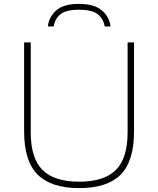

<svg xmlns="http://www.w3.org/2000/svg" viewBox="-20 -958 813 987"><path d="M387 9Q244 9 174 -59.8Q104 -128.5 104 -283V-740H138V-278Q138 -144 198.8 -84Q259.5 -24 387 -24Q514.5 -24 575.2 -84Q636 -144 636 -278V-740H669V-283Q669 -128.5 599.8 -59.8Q530.5 9 387 9ZM226 -822Q231.5 -871 269 -904.5Q306.5 -938 386 -938Q465.5 -938 504.2 -904Q543 -870 548 -822H518Q512 -860.5 483.2 -884.2Q454.5 -908 386 -908Q318 -908 290 -884.2Q262 -860.5 256 -822Z"/></svg>

Font: Encode Sans Expanded Expanded Thin
Style: Regular
Weight: 100
Width: 7
Designer: Multiple Designers
Foundry: Impallari Type
Version: Version 3.000; ttfautohint (v1.8.3) -l 8 -r 50 -G 200 -x 14 